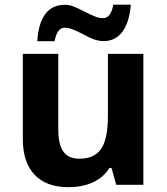

<svg xmlns="http://www.w3.org/2000/svg" viewBox="-20 -771 697 801"><path d="M75.2 -190.4V-546.4H223.1V-231.9Q223.1 -168.9 244.1 -138.9Q265.1 -108.9 311 -108.9Q342.3 -108.9 364.5 -118.7Q386.7 -128.4 401.4 -149.4Q416 -170.4 423.1 -204.8Q430.2 -239.3 430.2 -289.1V-546.4H578.1V0H464.8L445.3 -70.3H436.5Q412.1 -31.2 368.4 -10.7Q324.7 9.8 264.6 9.8Q173.3 9.8 124.3 -42Q75.2 -93.8 75.2 -190.4ZM251 -751Q269 -751 286.6 -744.1Q304.2 -737.3 333.5 -722.2Q360.4 -708.5 377.2 -701.9Q394 -695.3 409.7 -695.3Q426.3 -695.3 436.8 -709Q447.3 -722.7 452.6 -751.5H525.9Q519.5 -677.2 490.5 -638.4Q461.4 -599.6 412.6 -599.6Q392.6 -599.6 371.8 -606.9Q351.1 -614.3 324.7 -629.4Q298.3 -642.6 282 -648.9Q265.6 -655.3 250 -655.3Q233.9 -655.3 223.6 -641.6Q213.4 -627.9 207.5 -599.1H135.3Q140.6 -675.3 169.4 -713.1Q198.2 -751 251 -751Z"/></svg>

Font: Viking Open Sans
Style: Bold
Weight: 700
Foundry: Ascender Corporation
Version: Version 2.001